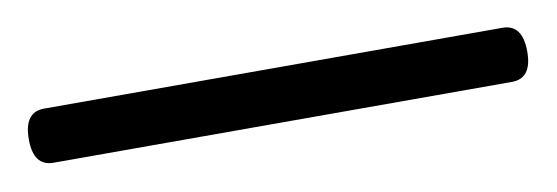

<svg xmlns="http://www.w3.org/2000/svg" viewBox="-26 18 522 180"><g transform="rotate(-10 235.0 108.0)"><path d="M-2.5 107.5Q-2.5 81.5 16.5 81.5H453Q472 81.5 472 107.5Q472 133 453 133H16.5Q-2.5 133 -2.5 107.5Z"/></g></svg>

Font: Fraunces 9pt S100 Light
Style: Regular
Weight: 300
Version: Version 1.000; ttfautohint (v1.8.3)